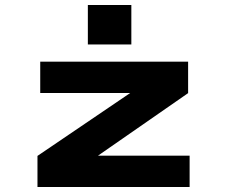

<svg xmlns="http://www.w3.org/2000/svg" viewBox="-20 -746 915 766"><path d="M129.5 0V-124L499.5 -375H140.5V-500H730.5V-374.5L371 -125H736.5V0ZM330.5 -726H504V-568.5H330.5Z"/></svg>

Font: Trispace SemiExpanded
Style: Bold
Weight: 700
Width: 6
Designer: Tyler Finck
Foundry: Etcetera Type Company
Version: Version 1.210; ttfautohint (v1.8.3)